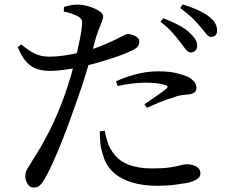

<svg xmlns="http://www.w3.org/2000/svg" viewBox="-20 -800 1040 864"><path d="M130 44Q115 44 104.5 28.5Q94 13 94 -7Q94 -21 98 -30.5Q102 -40 109.5 -51Q117 -62 126 -78Q161 -131 200 -206Q239 -281 275 -383Q287 -419 300 -462Q304 -477 308 -492Q293 -489 277 -487Q237 -481 203 -481Q172 -481 145.5 -490Q119 -499 98 -522.5Q77 -546 60 -588L76 -600Q109 -572 136 -559Q163 -546 198 -545Q242 -545 285 -553Q307 -556 326 -561Q334 -595 340 -626Q347 -662 349 -686Q351 -704 346.5 -712Q342 -720 328 -728Q314 -735 298.5 -740Q283 -745 267 -748L268 -769Q285 -774 301.5 -777Q318 -780 337 -779Q359 -778 383.5 -770Q408 -762 426 -750.5Q444 -739 444 -727Q444 -717 439.5 -705Q435 -693 428 -676.5Q421 -660 413 -635Q407 -614 398 -580Q427 -589 451 -600Q490 -616 518 -631Q530 -637 539.5 -642Q549 -647 555 -647Q565 -647 577 -643Q589 -639 598 -631.5Q607 -624 607 -612Q607 -596 594 -585Q581 -574 545 -560Q532 -554 499.5 -543Q467 -532 427 -520Q402 -513 378 -507Q372 -486 365 -464Q349 -411 331 -361Q314 -313 295 -260Q276 -207 255.5 -156.5Q235 -106 216 -64Q197 -22 181 5Q170 24 159.5 34Q149 44 130 44ZM687 36Q624 36 574 21Q524 6 490.5 -24Q457 -54 444 -101Q434 -129 431.5 -157Q429 -185 429 -209L451 -212Q455 -191 462.5 -165.5Q470 -140 485 -118Q512 -77 557 -59.5Q602 -42 665 -42Q714 -42 743.5 -46.5Q773 -51 791 -56Q809 -61 822 -61Q836 -61 850 -56.5Q864 -52 873 -43Q882 -34 882 -19Q882 -3 865 7Q848 17 823 23Q801 27 766.5 31.5Q732 36 687 36ZM630 -331Q646 -342 667 -356Q688 -370 706 -383.5Q724 -397 730 -402Q735 -407 734 -410Q733 -414 725 -417Q708 -423 684 -425.5Q660 -428 638 -428Q607 -428 574.5 -424Q542 -420 509 -413L502 -434Q540 -452 590 -465.5Q640 -479 693 -479Q743 -479 776 -470.5Q809 -462 827 -454Q846 -443 855 -430.5Q864 -418 864 -405Q864 -389 852 -382Q840 -375 817 -374Q804 -373 790 -370.5Q776 -368 756 -360Q730 -353 698.5 -339.5Q667 -326 641 -315ZM838 -564Q826 -564 816 -577.5Q806 -591 792 -609Q777 -629 756 -653Q735 -677 702 -702L715 -718Q754 -703 784 -687Q814 -671 834 -652Q852 -635 860 -621Q868 -607 867 -593Q867 -580 859 -572Q851 -564 838 -564ZM930 -634Q918 -634 907.5 -648Q897 -662 881 -680Q866 -699 846 -718.5Q826 -738 791 -764L802 -780Q842 -768 872 -754Q902 -740 921 -725Q941 -709 949 -694Q957 -679 957 -663Q957 -649 949.5 -641.5Q942 -634 930 -634Z"/></svg>

Font: Noto Serif HK ExtraLight Medium
Style: Regular
Weight: 500
Version: Version 2.002-H1;hotconv 1.1.0;makeotfexe 2.6.0